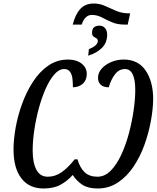

<svg xmlns="http://www.w3.org/2000/svg" viewBox="-20 -1063 896 1093"><path d="M394 -923Q409 -982 437.5 -1012.5Q466 -1043 514 -1043Q548 -1043 578.5 -1029Q609 -1015 640.5 -1001.5Q672 -988 710 -987H721L707 -923H690Q648 -923 617 -936.5Q586 -950 559.5 -964Q533 -978 503 -978Q463 -978 445 -923ZM486 -783Q537 -804 537 -830Q537 -840 529 -844.5Q521 -849 512.5 -855Q504 -861 504 -876Q504 -917 546 -917Q566 -917 578 -903Q590 -889 590 -866Q590 -821 561.5 -791.5Q533 -762 482 -746ZM228 10Q146 10 101.5 -48Q57 -106 57 -212Q57 -268 69 -336Q81 -404 106 -472.5Q131 -541 168 -598Q205 -655 255 -689.5Q305 -724 368 -724Q415 -724 444.5 -701Q474 -678 474 -642Q474 -608 452.5 -587.5Q431 -567 395 -566Q395 -591 392.5 -614.5Q390 -638 379 -654Q368 -670 345 -670Q316 -670 289 -639Q262 -608 239.5 -557Q217 -506 200.5 -444.5Q184 -383 175 -321Q166 -259 166 -206Q166 -137 187 -97Q208 -57 252 -57Q295 -57 332 -83.5Q369 -110 405 -156H421Q435 -108 462 -82.5Q489 -57 534 -57Q577 -57 611 -92Q645 -127 671 -183.5Q697 -240 714.5 -306.5Q732 -373 741 -437Q750 -501 750 -550Q750 -670 691 -670Q658 -670 635 -640.5Q612 -611 599 -566Q568 -566 553 -581Q538 -596 538 -620Q538 -649 559 -672.5Q580 -696 613.5 -710Q647 -724 684 -724Q767 -724 809.5 -661Q852 -598 852 -497Q851 -440 838.5 -372Q826 -304 801.5 -236.5Q777 -169 739.5 -113.5Q702 -58 651 -24Q600 10 536 10Q481 10 448.5 -11.5Q416 -33 394 -67Q364 -33 325 -11.5Q286 10 228 10Z"/></svg>

Font: Noto Serif ExtraCondensed Medium
Style: Italic
Weight: 500
Width: 2
Italic angle: -12°
Designer: Monotype Design Team
Foundry: Monotype Imaging Inc.
Version: Version 2.013; ttfautohint (v1.8.4.7-5d5b)